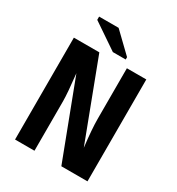

<svg xmlns="http://www.w3.org/2000/svg" viewBox="-195 -954 990 1075"><g transform="rotate(30 300.0 -416.0)"><path d="M295.4 -697.8 129.4 -810.5V-831.5H255.4L378.4 -712.9V-697.8ZM365.2 0 177.7 -493.2Q191.4 -370.1 191.4 -320.3V0H65.9V-658.7H230.5L422.4 -152.3Q408.7 -267.1 408.7 -330.6V-658.7H534.2V0Z"/></g></svg>

Font: Liberation Mono
Style: Bold
Weight: 700
Monospace: yes
Designer: Steve Matteson
Foundry: Ascender Corporation
Version: Version 2.1.5